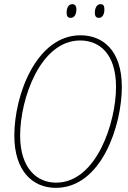

<svg xmlns="http://www.w3.org/2000/svg" viewBox="-20 -894 619 925"><path d="M457 -808C472 -808 483 -823 483 -849C483 -867 477 -874 464 -874C446 -874 437 -854 437 -833C437 -814 444 -808 457 -808ZM321 -808C337 -808 348 -823 348 -849C348 -867 340 -874 328 -874C309 -874 301 -854 301 -833C301 -814 308 -808 321 -808ZM249 11C470 11 567 -292 567 -475C567 -655 472 -724 368 -724C155 -724 49 -436 49 -241C49 -69 138 11 249 11ZM250 -14C159 -14 77 -82 77 -241C77 -419 175 -699 366 -699C459 -699 539 -635 539 -475C539 -305 445 -14 250 -14Z"/></svg>

Font: Noto Serif Condensed Thin
Style: Italic
Weight: 100
Width: 3
Italic angle: -12°
Designer: Monotype Design Team
Foundry: Monotype Imaging Inc.
Version: Version 2.013